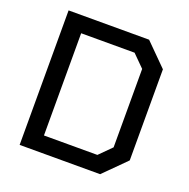

<svg xmlns="http://www.w3.org/2000/svg" viewBox="-125 -819 922 939"><g transform="rotate(20 336.0 -350.0)"><path d="M75 -700H494L607 -587V-113L494 0H75ZM449 -84 511 -146V-554L449 -616H171V-84Z"/></g></svg>

Font: Chakra Petch Medium
Style: Regular
Weight: 500
Designer: Katatrad Aksorn Co.,Ltd.
Foundry: Cadson Demak Co.,Ltd.
Version: Version 1.000; ttfautohint (v1.6)